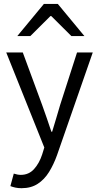

<svg xmlns="http://www.w3.org/2000/svg" viewBox="-20 -755 507 984"><path d="M90.3 209.5Q73.5 209.5 59.3 206.5Q45.2 203.5 33.2 198.8L50.6 134.7Q60.1 137.7 69.1 139.5Q78.1 141.2 86.4 141.2Q127.7 141.2 154.6 111.4Q181.4 81.6 196 36.9L207.1 1L12 -486.1H96.8L196 -217Q207.6 -185.5 219.7 -149.9Q231.8 -114.3 243.3 -80H247.3Q257.9 -113.5 268.2 -149.2Q278.6 -184.8 288.2 -217L374.8 -486.1H455.4L272.3 40Q255.1 88.1 231.3 126.5Q207.5 165 173.2 187.2Q139 209.5 90.3 209.5ZM68.5 -570 204.8 -734.7H276.4L412.7 -570H345.9L242.6 -672.8H238.6L135.3 -570Z"/></svg>

Font: SourceSans3VF
Style: Regular
Weight: 200
Designer: Paul D. Hunt
Foundry: Adobe
Version: Version 3.052;hotconv 1.1.0;makeotfexe 2.6.0